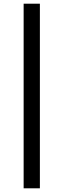

<svg xmlns="http://www.w3.org/2000/svg" viewBox="-20 -769 344 1039"><path d="M107.9 250V-749H195.8V250Z"/></svg>

Font: HK Grotesk Legacy
Style: Bold
Weight: 700
Designer: Alfredo Marco Pradil
Foundry: Hanken Design Co.
Version: Version 2.022;PS 002.022;hotconv 1.0.88;makeotf.lib2.5.64775